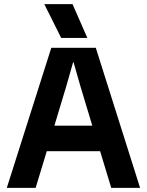

<svg xmlns="http://www.w3.org/2000/svg" viewBox="-20 -912 714 932"><path d="M445 -680 660 0H520L466 -178H207L153 0H13L229 -680ZM195 -892H332L404 -728H277ZM244 -302H428L371 -491L337 -610H335L301 -491Z"/></svg>

Font: TASA Orbiter Display
Style: Bold
Weight: 700
Designer: Weizhong Zhang
Version: Version 1.000;Glyphs 3.1.2 (3151)